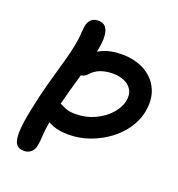

<svg xmlns="http://www.w3.org/2000/svg" viewBox="-131 -817 866 936"><g transform="rotate(20 302.5 -349.5)"><path d="M272 -138Q224 -138 190.5 -151Q157 -164 140.5 -185Q124 -206 129 -229Q133 -248 145.5 -258Q158 -268 173 -268Q187 -268 197.5 -262Q208 -256 224 -250Q240 -244 271 -244Q323 -244 368 -264.5Q413 -285 443.5 -318Q474 -351 482 -388Q489 -423 475.5 -446Q462 -469 436 -480.5Q410 -492 377 -492Q341 -492 312.5 -481.5Q284 -471 263 -447Q255 -438 244.5 -433.5Q234 -429 219 -429Q203 -429 194 -441Q185 -453 186.5 -471.5Q188 -490 203 -510Q235 -551 279.5 -573Q324 -595 385 -595Q453 -595 503.5 -567.5Q554 -540 577.5 -489Q601 -438 587 -368Q578 -324 550 -282.5Q522 -241 478.5 -208.5Q435 -176 382 -157Q329 -138 272 -138ZM95 11Q67 11 54.5 -8Q42 -27 43.5 -70.5Q45 -114 60 -187Q76 -267 95.5 -337.5Q115 -408 131 -463.5Q147 -519 153 -553Q159 -583 161 -601.5Q163 -620 163.5 -634Q164 -648 167 -664Q172 -687 185.5 -698.5Q199 -710 221 -710Q246 -710 258 -696Q270 -682 273 -659.5Q276 -637 273 -611.5Q270 -586 265 -563Q256 -519 239.5 -460.5Q223 -402 205 -338Q187 -274 174 -212Q166 -168 162 -141Q158 -114 157 -97Q156 -80 155 -66Q154 -52 150 -34Q146 -13 131 -1Q116 11 95 11Z"/></g></svg>

Font: Shantell Sans Medium
Style: Italic
Weight: 500
Italic angle: -11°
Designer: Stephen Nixon, Anya Danilova, Shantell Martin
Foundry: Arrow Type
Version: Version 1.011;[c5ecc13dd]